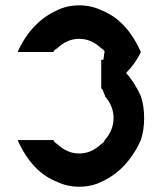

<svg xmlns="http://www.w3.org/2000/svg" viewBox="-20 -697 628 727"><path d="M363.3 -8.3Q325.8 10 280 10Q234.2 10 196.7 -8.3Q100.8 -45 46.7 -166.7H182.5Q185.8 -157.5 196.7 -151.7Q234.2 -115.8 280 -115.8Q325.8 -115.8 363.3 -151.7Q373.3 -156.7 376.7 -166.7Q410 -204.2 410 -250Q410 -295.8 376.7 -333.3H378.3Q376.7 -335.8 374.2 -342.9Q371.7 -350 369.2 -355.8Q366.7 -361.7 363.3 -361.7V-470.8Q367.5 -470.8 371.7 -470.8Q375 -498.3 375.8 -500H376.7Q373.3 -509.2 363.3 -514.2Q325.8 -550 280 -550Q234.2 -550 196.7 -514.2Q185 -508.3 182.5 -500H46.7Q98.3 -614.2 196.7 -658.3Q234.2 -676.7 280 -676.7Q325.8 -676.7 363.3 -658.3Q459.2 -621.7 513.3 -500Q495 -459.2 457.5 -420.8Q489.2 -385.8 513.3 -333.3Q525.8 -295.8 525.8 -250Q525.8 -204.2 513.3 -166.7Q461.7 -52.5 363.3 -8.3Z"/></svg>

Font: 0xA000
Style: Bold
Weight: 700
Version: Version 0.1